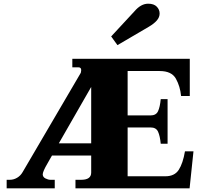

<svg xmlns="http://www.w3.org/2000/svg" viewBox="-20 -1018 1097 1038"><path d="M581 -821 707 -957Q742 -998 781 -998Q812 -998 827.5 -982Q843 -966 843 -945Q843 -925 828 -907.5Q813 -890 784 -873L615 -774ZM16 -46H33Q54 -46 72.5 -57Q91 -68 102 -87L416 -623Q418 -627 418 -631Q419 -634 419 -639Q419 -654 404 -654H371V-700H1006V-499H959Q954 -551 931 -592.5Q908 -634 843 -634H670V-394H794Q824 -394 834.5 -417Q845 -440 849 -482H886V-241H849Q845 -283 834.5 -306Q824 -329 794 -329H670V-65H874Q924 -65 946.5 -100Q969 -135 980 -200H1026L1005 0H388V-46H419Q473 -46 473 -85V-177H261L250 -158Q219 -106 213 -86Q211 -78 211 -76Q211 -61 225.5 -53.5Q240 -46 253 -46H276V0H16ZM473 -243V-548L298 -243Z"/></svg>

Font: Taviraj ExtraBold
Style: Regular
Weight: 800
Designer: Katatrad Team
Foundry: CadsonDemak
Version: Version 1.001